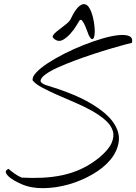

<svg xmlns="http://www.w3.org/2000/svg" viewBox="-20 -932 681 960"><path d="M88.9 -10.7Q84 -12.7 65.9 -21.5Q47.9 -30.3 32.2 -42Q16.6 -53.7 10.3 -66.4Q3.9 -79.1 22.5 -87.9Q33.2 -78.1 52.2 -64.5Q71.3 -50.8 88.9 -43.9Q142.6 -41 193.4 -43.5Q244.1 -45.9 292.5 -56.2Q340.8 -66.4 386.2 -87.4Q431.6 -108.4 474.6 -142.6Q522.5 -182.6 537.6 -216.3Q552.7 -250 543.5 -278.8Q534.2 -307.6 505.4 -332.5Q476.6 -357.4 437 -379.4Q397.5 -401.4 352.5 -420.4Q307.6 -439.5 266.6 -457.5Q225.6 -475.6 192.4 -493.2Q159.2 -510.7 143.6 -529.3Q139.6 -545.9 160.2 -568.4Q180.7 -590.8 216.8 -614.7Q252.9 -638.7 299.8 -662.6Q346.7 -686.5 396 -706.1Q445.3 -725.6 491.7 -739.3Q538.1 -752.9 573.2 -756.3Q608.4 -759.8 627 -751Q645.5 -742.2 639.6 -717.8Q632.8 -716.8 604.5 -709Q576.2 -701.2 535.6 -689.5Q495.1 -677.7 447.8 -662.1Q400.4 -646.5 354.5 -629.4Q308.6 -612.3 269.5 -594.7Q230.5 -577.1 208 -560.5Q185.5 -543.9 183.1 -530.3Q180.7 -516.6 209 -506.8Q351.6 -463.9 433.1 -415.5Q514.6 -367.2 547.9 -317.9Q581.1 -268.6 573.2 -220.7Q565.4 -172.9 530.8 -131.8Q496.1 -90.8 440.4 -59.1Q384.8 -27.3 322.8 -9.8Q260.7 7.8 198.7 8.8Q136.7 9.8 88.9 -10.7ZM425.8 -752Q423.8 -754.9 418.5 -770Q413.1 -785.2 406.2 -801.3Q399.4 -817.4 392.1 -827.1Q384.8 -836.9 377.9 -830.1Q374 -824.2 361.8 -803.7Q349.6 -783.2 332 -763.7Q314.5 -744.1 294.9 -732.9Q275.4 -721.7 256.8 -733.4Q252 -736.3 246.6 -741.7Q241.2 -747.1 245.1 -754.9Q250 -763.7 262.7 -773.9Q275.4 -784.2 289.1 -794.4Q302.7 -804.7 314.9 -814.9Q327.1 -825.2 332 -834Q353.5 -879.9 371.6 -897Q389.6 -914.1 403.8 -911.1Q418 -908.2 428.2 -889.6Q438.5 -871.1 444.3 -847.2Q450.2 -823.2 452.6 -798.3Q455.1 -773.4 452.6 -756.8Q450.2 -740.2 443.4 -736.8Q436.5 -733.4 425.8 -752Z"/></svg>

Font: Nothing You Could Do
Style: Regular
Weight: 400
Version: Version 1.005